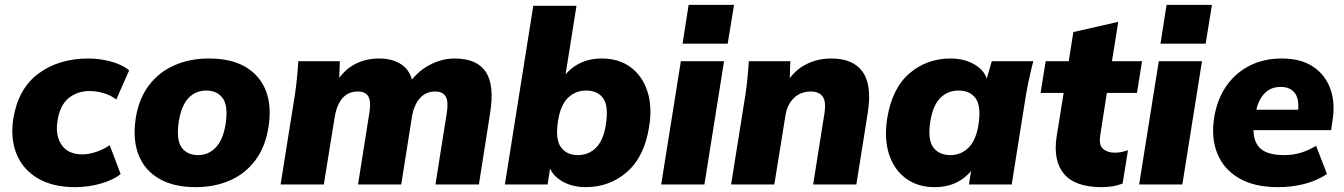

<svg xmlns="http://www.w3.org/2000/svg" viewBox="-20 -760 5538 791"><path d="M289 11Q197 11 135.5 -25.5Q74 -62 48 -126Q22 -190 35 -272Q55 -395 138.5 -457Q222 -519 345 -519Q390 -519 437 -506.5Q484 -494 512 -470L459 -350Q438 -367 407.5 -376Q377 -385 349 -385Q299 -385 263 -356Q227 -327 217 -263Q207 -203 233.5 -163.5Q260 -124 320 -124Q345 -124 375.5 -134Q406 -144 432 -162L477 -43Q448 -19 396.5 -4Q345 11 289 11Z M786 11Q696 11 636 -23.5Q576 -58 551 -121.5Q526 -185 539 -272Q552 -354 594 -409Q636 -464 699.5 -491.5Q763 -519 841 -519Q932 -519 991 -484.5Q1050 -450 1075 -387Q1100 -324 1086 -236Q1073 -154 1031.5 -99Q990 -44 927 -16.5Q864 11 786 11ZM796 -121Q838 -121 868 -151.5Q898 -182 909 -246Q921 -323 898 -355Q875 -387 830 -387Q787 -387 757.5 -357Q728 -327 717 -262Q705 -186 727.5 -153.5Q750 -121 796 -121Z M1136 0 1195 -370Q1200 -404 1203.5 -439Q1207 -474 1209 -508H1380L1377 -420H1365Q1395 -470 1440 -494.5Q1485 -519 1543 -519Q1599 -519 1636.5 -492.5Q1674 -466 1682 -409H1661Q1693 -461 1745.5 -490Q1798 -519 1853 -519Q1944 -519 1981 -464.5Q2018 -410 1999 -293L1953 0H1774L1821 -297Q1828 -342 1816 -362.5Q1804 -383 1773 -383Q1734 -383 1709.5 -355Q1685 -327 1677 -278L1633 0H1455L1502 -297Q1509 -342 1497.5 -362.5Q1486 -383 1454 -383Q1414 -383 1390.5 -355Q1367 -327 1359 -278L1314 0Z M2393 11Q2335 11 2292 -15.5Q2249 -42 2240 -86L2250 -91L2236 0H2060L2177 -736H2355L2305 -422L2287 -418Q2309 -463 2353.5 -491Q2398 -519 2459 -519Q2529 -519 2577.5 -483.5Q2626 -448 2647 -384Q2668 -320 2654 -236Q2634 -113 2562.5 -51Q2491 11 2393 11ZM2360 -121Q2405 -121 2435.5 -151.5Q2466 -182 2476 -246Q2488 -323 2465 -355Q2442 -387 2395 -387Q2351 -387 2320 -357Q2289 -327 2279 -262Q2267 -186 2291 -153.5Q2315 -121 2360 -121Z M2704 0 2785 -508H2963L2882 0ZM2792 -580 2817 -740H3004L2978 -580Z M2992 0 3051 -370Q3056 -404 3059.5 -439Q3063 -474 3065 -508H3236L3233 -420L3221 -419Q3251 -469 3299 -494Q3347 -519 3405 -519Q3495 -519 3534 -464Q3573 -409 3555 -295L3508 0H3330L3377 -296Q3384 -343 3368.5 -363Q3353 -383 3321 -383Q3278 -383 3250.5 -356Q3223 -329 3216 -285L3170 0Z M3830 11Q3761 11 3712 -25Q3663 -61 3642.5 -125Q3622 -189 3635 -272Q3655 -396 3726.5 -457.5Q3798 -519 3896 -519Q3955 -519 3998 -492.5Q4041 -466 4049 -422L4040 -418L4066 -508H4237Q4228 -474 4220.5 -439Q4213 -404 4207 -370L4148 0H3972L3986 -91H4003Q3981 -45 3936.5 -17Q3892 11 3830 11ZM3895 -121Q3939 -121 3970 -151.5Q4001 -182 4011 -246Q4023 -323 3999.5 -355Q3976 -387 3929 -387Q3885 -387 3854.5 -357Q3824 -327 3813 -262Q3801 -186 3824.5 -153.5Q3848 -121 3895 -121Z M4519 11Q4409 11 4363.5 -43.5Q4318 -98 4333 -197L4362 -377H4267L4288 -508H4383L4402 -628L4587 -670L4561 -508H4685L4664 -377H4540L4513 -204Q4506 -162 4524.5 -146.5Q4543 -131 4572 -131Q4588 -131 4599.5 -133.5Q4611 -136 4627 -141L4605 -4Q4582 5 4560.5 8Q4539 11 4519 11Z M4673 0 4754 -508H4932L4851 0ZM4761 -580 4786 -740H4973L4947 -580Z M5245 11Q5148 11 5085 -25.5Q5022 -62 4995.5 -126.5Q4969 -191 4982 -275Q4994 -350 5031.5 -404.5Q5069 -459 5127.5 -489Q5186 -519 5261 -519Q5339 -519 5389.5 -485.5Q5440 -452 5461 -393.5Q5482 -335 5469 -259L5464 -224H5123L5136 -308H5346L5326 -290Q5335 -347 5316 -374.5Q5297 -402 5256 -402Q5226 -402 5205 -388Q5184 -374 5171 -349.5Q5158 -325 5153 -294L5146 -250Q5138 -188 5166.5 -154.5Q5195 -121 5271 -121Q5305 -121 5336.5 -130Q5368 -139 5402 -159L5447 -43Q5404 -15 5353 -2Q5302 11 5245 11Z"/></svg>

Font: Mulish ExtraLight Black
Style: Italic
Weight: 900
Italic angle: -9°
Version: Version 3.603